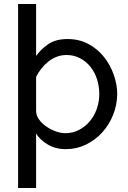

<svg xmlns="http://www.w3.org/2000/svg" viewBox="-20 -730 643 963"><path d="M70.8 212.9V-710H161.1V-449.2Q185.1 -483.4 222.4 -508.8Q259.8 -534.2 318.8 -534.2Q377 -534.2 423.1 -509.5Q469.2 -484.9 501.2 -444.8Q533.2 -404.8 550.5 -355.2Q567.9 -305.7 567.9 -256.8Q566.9 -202.6 546.9 -152.8Q526.9 -103 491.9 -64.9Q457 -26.9 410.4 -4.4Q363.8 18.1 310.1 18.1Q258.3 18.1 219.2 -5.4Q180.2 -28.8 161.1 -60.1V212.9ZM161.1 -172.9Q161.1 -151.9 175 -131.8Q189 -111.8 210.9 -96.4Q232.9 -81.1 258.5 -71.5Q284.2 -62 308.1 -62Q345.2 -62 376.7 -78.6Q408.2 -95.2 430.7 -122.1Q453.1 -148.9 465.6 -184.3Q478 -219.7 478 -257.8Q478 -296.9 466.6 -332.5Q455.1 -368.2 433.6 -395Q412.1 -421.9 381.6 -438Q351.1 -454.1 314 -454.1Q287.1 -454.1 264.2 -445.1Q241.2 -436 222.2 -420.9Q203.1 -405.8 187.5 -386Q171.9 -366.2 161.1 -344.2Z"/></svg>

Font: Raleway Medium
Style: Regular
Weight: 500
Designer: Matt McInerney, Pablo Impallari, Rodrigo Fuenzalida
Foundry: Matt McInerney, Pablo Impallari, Rodrigo Fuenzalida
Version: Version 3.000g; ttfautohint (v1.5) -l 8 -r 28 -G 28 -x 14 -D